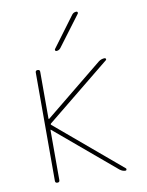

<svg xmlns="http://www.w3.org/2000/svg" viewBox="-84 -811 669 872"><g transform="rotate(-10 250.0 -375.0)"><path d="M99.6 -9.8V-509.8Q99.6 -519.5 109.9 -519.5Q120.1 -519.5 120.1 -509.8V-293Q120.1 -292 121.1 -292H123L390.6 -509.8Q403.3 -519.5 418.9 -519.5Q422.9 -519.5 424.3 -515.6Q425.8 -511.7 422.9 -509.8L127 -269.5Q124 -266.6 127 -263.7L427.7 -9.8Q429.7 -7.8 428.7 -3.9Q427.7 0 423.8 0Q410.2 0 397.5 -9.8L123 -241.2Q122.1 -242.2 121.1 -242.2Q120.1 -242.2 120.1 -241.2V-9.8Q120.1 0 109.9 0Q99.6 0 99.6 -9.8ZM209 -589.8Q205.1 -589.8 203.6 -593.3Q202.1 -596.7 204.1 -599.6L308.6 -740.2Q316.4 -750 329.1 -750Q333 -750 334.5 -746.6Q335.9 -743.2 334 -740.2L228.5 -599.6Q220.7 -589.8 209 -589.8Z"/></g></svg>

Font: Rounded Mgen+ 1mn thin
Style: Regular
Weight: 100
Designer: [Source Han Sans]
Ryoko NISHIZUKA  (kana & ideographs); Paul D. Hunt (Latin, Greek & Cyrillic); Wenlong ZHANG  (bopomofo
Version: Version 1.059.20150602